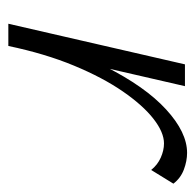

<svg xmlns="http://www.w3.org/2000/svg" viewBox="-24 -434 458 449"><g transform="rotate(90 204.5 -209.0)"><path d="M58 0Q88 -133 135 -226.5Q182 -320 235.5 -369Q289 -418 337 -418Q356 -418 376 -410.5Q396 -403 409 -386L377 -334Q365 -349 348 -356.5Q331 -364 315 -364Q289 -364 257.5 -339.5Q226 -315 193.5 -268Q161 -221 133 -153.5Q105 -86 87 0ZM35 0 130 -413H181L86 0Z"/></g></svg>

Font: Ysabeau Infant Light
Style: Italic
Weight: 300
Italic angle: -12°
Designer: Christian Thalmann (Catharsis Fonts)
Version: Version 2.001;gftools[0.9.30]; featfreeze: ss01,ss02,lnum